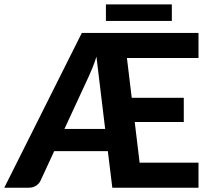

<svg xmlns="http://www.w3.org/2000/svg" viewBox="-33 -880 987 900"><path d="M460 -275.5 419 -614.5Q410.5 -587 401 -563.5Q391.5 -540 382 -519.5L269 -275.5ZM562 -608 584.5 -421.5H828.5V-308H598.5L621.5 -117.5H897.5V0H493.5L472.5 -171.5H221L157 -33Q150 -18.5 135.5 -9.2Q121 0 101 0H-13L350.5 -725.5H897.5V-608ZM463.5 -859.5H772.5V-782H463.5Z"/></svg>

Font: Lato 2
Style: Regular
Weight: 800
Designer: Lukasz Dziedzic with Adam Twardoch and Botio Nikoltchev
Foundry: tyPoland Lukasz Dziedzic
Version: Version 2.015; 2015-08-06; http://www.latofonts.com/